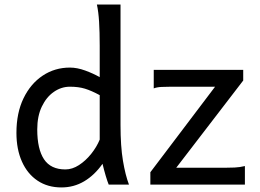

<svg xmlns="http://www.w3.org/2000/svg" viewBox="-20 -801 1129 833"><path d="M502.9 -781.2V-258.8Q502.9 -166.5 513.4 -103.8Q523.9 -41 539.6 0H451.7Q446.3 -12.7 438.7 -38.1Q431.2 -63.5 424.8 -90.3Q390.1 -41 345.2 -14.4Q300.3 12.2 246.6 12.2Q187 12.2 143.1 -17.1Q99.1 -46.4 75.2 -99.9Q51.3 -153.3 51.3 -224.6Q51.3 -311 82 -374.5Q112.8 -438 165.3 -472.9Q217.8 -507.8 283.2 -507.8Q314.5 -507.8 349.4 -495.1Q384.3 -482.4 412.6 -466.3V-603Q412.6 -661.6 409.9 -706.1Q407.2 -750.5 400.4 -781.2ZM412.6 -195.3V-388.2Q376.5 -407.7 348.4 -416.3Q320.3 -424.8 283.2 -424.8Q246.1 -424.8 213.9 -402.6Q181.6 -380.4 161.6 -338.9Q141.6 -297.4 141.6 -239.3Q141.6 -154.3 170.9 -110.1Q200.2 -65.9 263.7 -65.9Q293.5 -65.9 322.5 -84.7Q351.6 -103.5 375.5 -133.3Q399.4 -163.1 412.6 -195.3ZM647 -498H1035.2V-451.7L744.6 -73.2H954.6Q976.1 -73.2 998.3 -74.2Q1020.5 -75.2 1042.5 -80.6V0H632.3V-53.7L913.1 -424.8H722.7Q701.2 -424.8 680.9 -423.8Q660.6 -422.9 647 -417.5Z"/></svg>

Font: Andika LitF DSA DSG
Style: Regular
Weight: 400
Designer: Victor Gaultney, Annie Olsen, Julie Remington, Don Collingsworth, Eric Hays, Becca Hirsbrunner
Foundry: SIL International
Version: Version 6.200 ; LitF DSA DSG; ttfautohint (v1.8.3.10-c5d8)